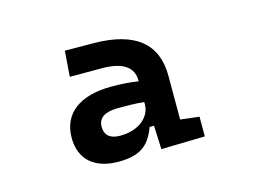

<svg xmlns="http://www.w3.org/2000/svg" viewBox="-57 -798 699 516"><g transform="rotate(-15 293.0 -540.0)"><path d="M336.9 -380.4 458.5 -383.3V-438L406.2 -444.3V-565.9C406.2 -654.3 351.1 -702.1 233.9 -702.6L154.8 -703.1L149.4 -631.8H239.7C296.4 -631.8 325.2 -611.3 325.2 -575.2V-572.3C304.2 -575.7 279.8 -577.6 251 -577.6C162.1 -577.6 111.8 -539.6 111.8 -471.7C111.8 -411.6 150.9 -377.4 217.8 -377.4C280.3 -377.4 305.2 -400.9 321.8 -446.3H334ZM325.2 -514.6V-507.3C325.2 -477.1 296.4 -443.8 239.3 -443.8C211.4 -443.8 197.3 -456.5 197.3 -480C197.3 -504.4 216.3 -517.1 252.9 -517.1C277.3 -517.1 300.8 -517.1 325.2 -514.6Z"/></g></svg>

Font: Cascadia Code PL
Style: Regular
Weight: 400
Monospace: yes
Designer: Aaron Bell
Foundry: Saja Typeworks
Version: Version 2404.023